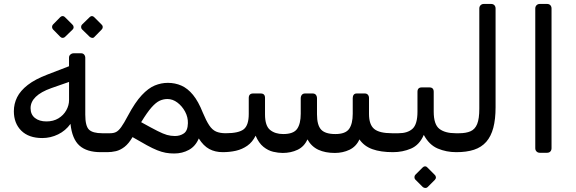

<svg xmlns="http://www.w3.org/2000/svg" viewBox="-20 -770 2921 974"><path d="M490.9 1.9Q420.5 1.9 383.1 -31.4Q345.7 -64.7 337.6 -141.6Q312.7 -106.8 274.7 -88.3Q236.6 -69.7 194.5 -69.7Q125.9 -69.7 88.1 -107Q50.3 -144.4 50.3 -205.9Q50.3 -243.3 66.8 -276.6Q83.4 -309.9 120.8 -339Q158.2 -368 219.8 -391.5L330.1 -434V-477.7Q330.1 -487.5 337.4 -493.6Q344.7 -499.7 353.7 -499.7H391.8Q401 -499.7 406.8 -493.2Q412.6 -486.7 412.6 -478.3V-188.1Q412.6 -130.9 431.4 -112.5Q450.1 -94.1 498.6 -94.1H540.8Q547 -94.1 550.6 -88.4Q554.2 -82.8 554.2 -76.6V-23.3Q554.2 1.9 525.8 1.9ZM215.5 -154Q250.7 -154 276.4 -169.6Q302.1 -185.2 316.2 -210.4Q330.3 -235.6 330.3 -262.3V-354.4L240.6 -323.1Q187.5 -304.3 161.3 -278.7Q135.1 -253.2 135.1 -221.2Q135.1 -189.2 157.2 -171.6Q179.3 -154 215.5 -154ZM309.7 -582.6Q305.2 -578 298.2 -577.9Q291.1 -577.8 285.4 -583.6L248.7 -621Q244.2 -626.6 244 -633.1Q243.8 -639.6 248.7 -645.4L285.4 -682.8Q291.1 -688.6 298.1 -688.5Q305 -688.4 309.7 -682.8L347.2 -645.4Q352.9 -640.4 353.4 -633Q353.9 -625.6 348.2 -620ZM459 -582.6Q454.1 -576.8 447.1 -577.8Q440.2 -578.8 434.6 -583.6L396.2 -621Q391.4 -625.7 391.4 -633.2Q391.4 -640.6 396.2 -645.4L434.6 -682.8Q440.2 -688.4 446.2 -688.5Q452.2 -688.6 458 -682.8L495.4 -645.4Q501.2 -640.4 501.3 -633.1Q501.4 -625.7 495.6 -620Z M863.8 8.7Q840.8 8.7 820.6 5Q800.4 1.3 777.4 -7.9Q754.4 -17.1 724.8 -33.3Q695.1 -49.5 652.4 -74.5Q632.9 -41.2 611.4 -24.7Q589.9 -8.3 568.1 -3.2Q546.2 1.9 524 1.9Q509 1.9 509 -13.1V-64.1Q509 -94.1 539 -94.1Q556.4 -94.1 568.8 -100.3Q581.3 -106.5 594.9 -125.3Q608.5 -144.1 628.6 -182.2Q665.3 -251.1 699.1 -287.1Q732.8 -323.1 765.3 -336.4Q797.7 -349.7 831.4 -349.7Q868.3 -349.7 900.2 -335.7Q932 -321.7 959.1 -288.8Q986.2 -255.9 1009 -198.2Q1026.1 -157.2 1041.4 -134.2Q1056.7 -111.2 1076.3 -102.6Q1096 -94.1 1125.2 -94.1Q1140.2 -94.1 1140.2 -79.1V-28.1Q1140.2 1.9 1110.2 1.9Q1071.2 1.9 1041.6 -14.1Q1012 -30 988.4 -67.6Q971.8 -28 938.3 -9.7Q904.9 8.7 863.8 8.7ZM866.9 -80Q893.2 -79.8 912.8 -93.3Q932.4 -106.8 933.2 -145.1Q934 -175.7 919 -203.6Q903.9 -231.6 880.1 -249.6Q856.2 -267.7 829.4 -267.7Q809.2 -267.7 790.2 -259.1Q771.3 -250.5 749 -225.5Q726.7 -200.4 696.1 -150.2Q749.1 -120.7 778.6 -105.8Q808.1 -90.9 827.1 -85.5Q846.1 -80.2 866.9 -80Z M1414 5.9Q1391.8 5.9 1366 -0.1Q1340.3 -6.1 1316.6 -25Q1292.9 -44 1276.7 -81.6Q1260.7 -49.1 1234.7 -30.8Q1208.7 -12.6 1177 -5.3Q1145.4 1.9 1110 1.9Q1095 1.9 1095 -13.9V-64.1Q1095 -94.1 1125 -94.1Q1191.4 -94.1 1216.7 -114.5Q1241.9 -134.9 1241.9 -191.9V-273.2Q1241.9 -284.1 1247.4 -290Q1253 -295.8 1263.8 -295.8H1302.7Q1324.4 -295.8 1324.4 -273.4V-189.5Q1324.4 -131.8 1350.1 -110.9Q1375.8 -90 1416.6 -90Q1468.8 -90 1487.2 -116.1Q1505.6 -142.2 1505.6 -192.9V-270.9Q1505.6 -281.9 1511.2 -288.8Q1516.8 -295.8 1527.5 -295.8H1566.2Q1577 -295.8 1582.6 -288.8Q1588.1 -281.9 1588.1 -270.9V-190.1Q1588.1 -135.2 1609 -112.6Q1629.8 -90 1681.2 -90Q1732.6 -90 1751 -116.1Q1769.4 -142.2 1769.4 -192.9V-272.6Q1769.4 -282.8 1774.4 -289.3Q1779.4 -295.8 1789.4 -295.8H1830.9Q1840.7 -295.8 1846.3 -289.3Q1851.9 -282.8 1851.9 -272.6V-192.1Q1851.9 -137.9 1878.1 -116Q1904.2 -94.1 1968.5 -94.1H1988.7Q2003.7 -94.1 2003.7 -79.1V-28.1Q2003.7 1.9 1973.4 1.9Q1911.1 1.9 1868.9 -13.3Q1826.7 -28.6 1803.4 -62.9Q1787 -26.6 1753.1 -10.3Q1719.1 5.9 1678.6 5.9Q1629.9 5.9 1594.9 -10.3Q1559.9 -26.6 1539.6 -62.9Q1523.3 -26.2 1489.4 -10.1Q1455.6 5.9 1414 5.9Z M1974 1.9Q1959 1.9 1959 -13.9V-64.1Q1959 -94.1 1989 -94.1H2001.6Q2047.9 -94.1 2072.8 -116.9Q2097.8 -139.8 2097.8 -203.6V-304.1Q2097.8 -326.6 2119.6 -326.6H2158.4Q2180.2 -326.6 2180.2 -304.1V-203.6Q2180.2 -138.6 2209 -116.3Q2237.8 -94.1 2291.4 -94.1H2309Q2324 -94.1 2324 -79.1V-28.1Q2324 1.9 2294 1.9Q2244.1 1.9 2200.5 -16.6Q2156.9 -35.1 2129.9 -85.7Q2107.6 -34.3 2064.9 -16.2Q2022.3 1.9 1974 1.9ZM2148.8 179.5Q2144.1 184.1 2137 183.6Q2130 183.1 2124.4 178.5L2087 141.1Q2082.4 136.3 2082.4 129Q2082.4 121.6 2087 116.7L2124.4 79.3Q2130 73.7 2136.5 73.7Q2143.1 73.7 2147.8 79.3L2185.1 116.7Q2190.8 121.6 2191.3 129Q2191.8 136.3 2186.2 142.1Z M2294 1.9Q2279 1.9 2279 -13.1V-64.1Q2279 -94.1 2309 -94.1Q2344.1 -94.1 2366.9 -104.1Q2389.8 -114.1 2400.6 -140.8Q2411.5 -167.6 2411.5 -218.4V-727Q2411.5 -737 2418 -743.5Q2424.5 -750 2434.5 -750H2471Q2482 -750 2488 -743.5Q2494 -737 2494 -727V-226Q2494 -165.2 2482.5 -121.6Q2470.9 -78.1 2446.7 -50.5Q2422.4 -22.9 2384.6 -10.4Q2346.7 2.1 2294 1.9Z M2718.4 5Q2708.4 5 2701.9 -1.5Q2695.4 -8 2695.4 -18V-727Q2695.4 -737 2701.9 -743.5Q2708.4 -750 2718.4 -750H2754.9Q2765.9 -750 2771.9 -743.5Q2777.9 -737 2777.9 -727V-18Q2777.9 -8 2771.9 -1.5Q2765.9 5 2754.9 5Z"/></svg>

Font: Rubik Light
Style: Regular
Weight: 300
Designer: Hubert and Fischer
Foundry: Hubert and Fischer
Version: Version 2.300;gftools[0.9.30]